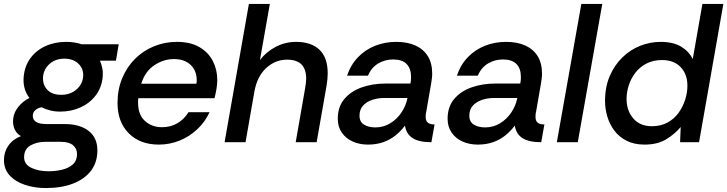

<svg xmlns="http://www.w3.org/2000/svg" viewBox="-53 -720 3682 972"><path d="M179 232Q121 232 72.5 215.5Q24 199 -4.5 167.5Q-33 136 -33 90Q-33 49 -10.5 17Q12 -15 53 -31Q33 -42 23 -62Q13 -82 13 -104Q13 -144 37.5 -176Q62 -208 96 -224Q79 -246 71.5 -273Q64 -300 67 -332Q72 -386 101 -425.5Q130 -465 177 -486.5Q224 -508 282 -508Q324 -508 360 -496H548L534 -413H453Q461 -394 465 -374Q469 -354 467 -332Q462 -277 432 -237.5Q402 -198 355 -176.5Q308 -155 251 -155Q225 -155 201 -161Q177 -167 158 -177Q139 -174 126 -162.5Q113 -151 113 -134Q113 -92 182 -92H274Q351 -92 395.5 -57.5Q440 -23 440 41Q440 102 407.5 144.5Q375 187 316.5 209.5Q258 232 179 232ZM192 147Q229 147 262 139Q295 131 316 112Q337 93 337 60Q337 32 316.5 15Q296 -2 255 -2H177Q133 -2 101 16.5Q69 35 69 76Q69 112 105.5 129.5Q142 147 192 147ZM257 -240Q302 -240 333 -266Q364 -292 368 -332Q371 -371 344.5 -397Q318 -423 273 -423Q228 -423 198.5 -397Q169 -371 165 -332Q162 -292 186 -266Q210 -240 257 -240Z M751 12Q656 12 599 -45Q542 -102 542 -199Q542 -268 566 -325Q590 -382 631.5 -423Q673 -464 727.5 -486Q782 -508 842 -508Q911 -508 956.5 -481.5Q1002 -455 1024.5 -411Q1047 -367 1047 -315Q1047 -293 1042.5 -267.5Q1038 -242 1033 -223H647Q646 -217 646 -211.5Q646 -206 646 -200Q646 -139 681 -107.5Q716 -76 767 -76Q812 -76 846.5 -97Q881 -118 901 -152H1008Q984 -101 944.5 -64.5Q905 -28 855.5 -8Q806 12 751 12ZM662 -296H941Q942 -301 942.5 -305Q943 -309 943 -312Q943 -363 911.5 -392Q880 -421 828 -421Q775 -421 728 -389.5Q681 -358 662 -296Z M1084 0 1207 -700H1313L1263 -416Q1295 -458 1343 -483Q1391 -508 1446 -508Q1522 -508 1564 -468.5Q1606 -429 1606 -349Q1606 -319 1600 -285L1550 0H1444L1492 -275Q1494 -288 1495.5 -299.5Q1497 -311 1497 -321Q1497 -370 1473 -394Q1449 -418 1400 -418Q1341 -418 1295 -376Q1249 -334 1235 -257L1190 0Z M1810 12Q1767 12 1732.5 -3.5Q1698 -19 1677.5 -48.5Q1657 -78 1657 -119Q1657 -179 1690 -218.5Q1723 -258 1778 -277.5Q1833 -297 1898 -297H2025Q2027 -308 2027.5 -316Q2028 -324 2028 -331Q2028 -373 2005.5 -396Q1983 -419 1937 -419Q1896 -419 1861.5 -398.5Q1827 -378 1810 -337H1704Q1723 -393 1760 -431Q1797 -469 1846.5 -488.5Q1896 -508 1953 -508Q2010 -508 2050.5 -489.5Q2091 -471 2113 -435.5Q2135 -400 2135 -347Q2135 -335 2133.5 -324Q2132 -313 2130 -299L2105 -155Q2103 -148 2102.5 -140.5Q2102 -133 2102 -127Q2102 -109 2112.5 -99.5Q2123 -90 2147 -90L2131 0Q2069 0 2036.5 -20.5Q2004 -41 1997 -84Q1977 -57 1950 -35Q1923 -13 1888 -0.5Q1853 12 1810 12ZM1847 -75Q1888 -75 1922 -95.5Q1956 -116 1979 -150Q2002 -184 2010 -224H1892Q1860 -224 1831.5 -214.5Q1803 -205 1785 -185.5Q1767 -166 1767 -134Q1767 -103 1790 -89Q1813 -75 1847 -75Z M2366 12Q2323 12 2288.5 -3.5Q2254 -19 2233.5 -48.5Q2213 -78 2213 -119Q2213 -179 2246 -218.5Q2279 -258 2334 -277.5Q2389 -297 2454 -297H2581Q2583 -308 2583.5 -316Q2584 -324 2584 -331Q2584 -373 2561.5 -396Q2539 -419 2493 -419Q2452 -419 2417.5 -398.5Q2383 -378 2366 -337H2260Q2279 -393 2316 -431Q2353 -469 2402.5 -488.5Q2452 -508 2509 -508Q2566 -508 2606.5 -489.5Q2647 -471 2669 -435.5Q2691 -400 2691 -347Q2691 -335 2689.5 -324Q2688 -313 2686 -299L2661 -155Q2659 -148 2658.5 -140.5Q2658 -133 2658 -127Q2658 -109 2668.5 -99.5Q2679 -90 2703 -90L2687 0Q2625 0 2592.5 -20.5Q2560 -41 2553 -84Q2533 -57 2506 -35Q2479 -13 2444 -0.5Q2409 12 2366 12ZM2403 -75Q2444 -75 2478 -95.5Q2512 -116 2535 -150Q2558 -184 2566 -224H2448Q2416 -224 2387.5 -214.5Q2359 -205 2341 -185.5Q2323 -166 2323 -134Q2323 -103 2346 -89Q2369 -75 2403 -75Z M2766 0 2890 -700H2996L2872 0Z M3210 12Q3157 12 3119 -7.5Q3081 -27 3057 -59Q3033 -91 3021.5 -130Q3010 -169 3010 -208Q3010 -280 3034 -335.5Q3058 -391 3098.5 -430Q3139 -469 3189 -488.5Q3239 -508 3291 -508Q3355 -508 3395 -484Q3435 -460 3454 -421L3503 -700H3609L3486 0H3390L3393 -77Q3364 -42 3320 -15Q3276 12 3210 12ZM3247 -81Q3292 -81 3326 -99.5Q3360 -118 3382 -148.5Q3404 -179 3415.5 -215Q3427 -251 3427 -286Q3427 -344 3393 -380Q3359 -416 3299 -416Q3253 -416 3219 -398Q3185 -380 3163 -351Q3141 -322 3130 -287.5Q3119 -253 3119 -219Q3119 -160 3153 -120.5Q3187 -81 3247 -81Z"/></svg>

Font: Rethink Sans Medium
Style: Italic
Weight: 500
Italic angle: -10°
Designer: The Rethink Sans project authors (Hans Thiessen). DM Sans designed by Colophon Foundry.
Foundry: Rethink Communications LLC
Version: Version 1.001